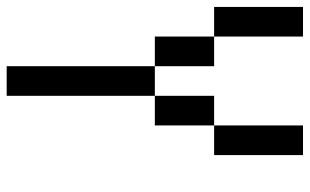

<svg xmlns="http://www.w3.org/2000/svg" viewBox="-186 -770 873 540"><g transform="rotate(90 250.0 -500.5)"><path d="M83.3 -916.7V-666.7H0V-916.7ZM83.3 -500V-666.7H166.7V-500ZM166.7 -83.3V-500H250V-83.3ZM250 -500V-666.7H333.3V-500ZM416.7 -916.7V-666.7H333.3V-916.7Z"/></g></svg>

Font: GalmuriMono11 Regular
Style: Regular
Weight: 400
Designer: Lee Minseo (quiple)
Version: Version 2.399;hotconv 1.1.1;makeotfexe 2.6.0 DEVELOPMENT